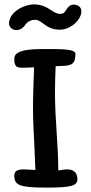

<svg xmlns="http://www.w3.org/2000/svg" viewBox="-20 -853 413 873"><path d="M21 -745C21 -726 42 -716 53 -716C69 -716 83 -723 94 -739C106 -757 124 -763 140 -763C173 -763 186 -718 253 -718C299 -718 350 -761 350 -802C350 -823 331 -832 316 -832C300 -832 292 -824 285 -814C278 -803 272 -790 255 -790C242 -789 227 -796 209 -809C187 -824 161 -833 136 -833C88 -833 21 -798 21 -745ZM253 -553 233 -552C231 -509 230 -470 230 -429C230 -309 245 -193 245 -78C267 -81 274 -83 284 -83C311 -83 332 -71 332 -38C332 -8 302 0 193 0C73 0 45 -9 45 -54C45 -85 76 -84 108 -82C112 -82 119 -81 141 -80L136 -198C132 -262 130 -319 130 -374C130 -387 131 -442 133 -492L135 -547C101 -545 90 -545 82 -545C54 -545 45 -552 45 -586C45 -625 108 -630 184 -630C254 -630 323 -631 323 -608C323 -562 307 -553 253 -553Z"/></svg>

Font: Itim
Style: Regular
Weight: 400
Designer: CadsonDemak Team
Foundry: Pablo Impallari
Version: Version 1.002;PS 001.002;hotconv 1.0.88;makeotf.lib2.5.64775